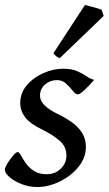

<svg xmlns="http://www.w3.org/2000/svg" viewBox="-24 -734 438 774"><path d="M355.5 -412.1Q336.9 -390.1 317.4 -371.8Q297.9 -353.5 290 -353.5Q280.8 -353.5 269.5 -367.9Q258.3 -382.3 242.7 -396.7Q227.1 -411.1 205.1 -411.1Q178.2 -411.1 157.7 -393.6Q137.2 -376 137.2 -347.7Q137.2 -328.6 154.8 -310.3Q172.4 -292 211.9 -272.9Q238.3 -260.3 263.7 -242.7Q289.1 -225.1 305.7 -200.4Q322.3 -175.8 322.3 -141.1Q322.3 -107.4 304.2 -78.1Q286.1 -48.8 257.1 -26.9Q228 -4.9 193.8 7.6Q159.7 20 127.9 20Q93.8 20 63.5 8.3Q33.2 -3.4 14.4 -20Q-4.4 -36.6 -4.4 -50.3Q-4.4 -58.1 5.9 -75.2Q16.1 -92.3 28.6 -106.7Q41 -121.1 47.9 -121.1Q53.2 -121.1 60.3 -107.7Q67.4 -94.2 79.8 -76.4Q92.3 -58.6 112.5 -45.2Q132.8 -31.7 164.6 -31.7Q198.2 -31.7 220.9 -53.7Q243.7 -75.7 243.7 -107.9Q243.7 -144 214.4 -168.5Q185.1 -192.9 148.4 -210.4Q96.7 -235.4 77.1 -261.5Q57.6 -287.6 57.6 -318.8Q57.6 -359.9 84.7 -391.1Q111.8 -422.4 151.9 -439.7Q191.9 -457 231 -457Q264.6 -457 286.4 -447.5Q308.1 -438 324 -427Q339.8 -416 355.5 -412.1ZM385.7 -694.3 394 -669.9 217.3 -500Q203.6 -502.9 191.4 -519.5L318.4 -713.9Q325.2 -712.4 339.1 -708.7Q353 -705.1 366.7 -701.2Q380.4 -697.3 385.7 -694.3Z"/></svg>

Font: Gentium Book Plus
Style: Italic
Weight: 400
Italic angle: -8°
Designer: Victor Gaultney, Annie Olsen, Iska Routamaa, Becca Hirsbrunner
Foundry: SIL International
Version: Version 6.101